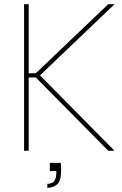

<svg xmlns="http://www.w3.org/2000/svg" viewBox="-20 -720 581 917"><path d="M270 58Q271 65 271.5 74Q272 83 272 91Q272 144 253 160.5Q234 177 206 177V158Q230 158 239.5 144Q249 130 249 105V97H218V58ZM95 -700H117V-370H151L497 -700H527L171 -360L527 0H497L151 -350H117V0H95Z"/></svg>

Font: Albert Sans Thin
Style: Regular
Weight: 250
Designer: Andreas Rasmussen
Foundry: a.Foundry
Version: Version 1.025